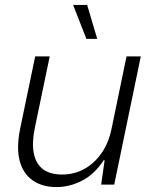

<svg xmlns="http://www.w3.org/2000/svg" viewBox="-20 -750 619 780"><path d="M210 10Q152 10 113 -17Q74 -44 60 -96.5Q46 -149 62 -228L123 -521H182L122 -233Q109 -172 117 -129Q125 -86 153.5 -63.5Q182 -41 233 -41Q281 -41 321.5 -63Q362 -85 391.5 -126.5Q421 -168 433 -226L494 -521H552L444 0H391L405 -99H401Q365 -43 314 -16.5Q263 10 210 10ZM331 -592 277 -730H334L375 -592Z"/></svg>

Font: Mona Sans ExtraLight Light
Style: Italic
Weight: 300
Italic angle: -11.6951°
Version: Version 2.000